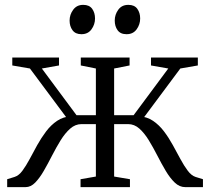

<svg xmlns="http://www.w3.org/2000/svg" viewBox="-20 -769 864 789"><path d="M9.5 0V-32.5L40 -42Q57.5 -47.5 72.2 -67.5Q87 -87.5 101.8 -115.2Q116.5 -143 133 -172.8Q149.5 -202.5 169.5 -229Q189.5 -255.5 214.8 -272.5Q240 -289.5 273.5 -291.5L270.5 -262.5L103 -487.5L30.5 -500V-532.5H222.5V-500L152 -487.5L294.5 -295.5H374V-487.5L312 -500V-532.5H512.5V-500L449 -487.5V-295.5H529L671.5 -487.5L600.5 -500V-532.5H793V-500L721 -487.5L553.5 -262.5L550.5 -291.5Q583.5 -289.5 608.8 -272.5Q634 -255.5 654 -229Q674 -202.5 690.2 -172.8Q706.5 -143 721.5 -115.2Q736.5 -87.5 751.5 -67.5Q766.5 -47.5 783.5 -42L814 -32.5V0H741.5Q717.5 0 698 -18.8Q678.5 -37.5 661 -67Q643.5 -96.5 626.5 -129.8Q609.5 -163 591.5 -192.5Q573.5 -222 552.8 -240.5Q532 -259 506.5 -259H449V-43.5L514 -32.5V0H311V-32.5L374 -43.5V-259H315Q289.5 -259 268.5 -240.5Q247.5 -222 229.2 -192.5Q211 -163 194 -129.8Q177 -96.5 160 -67Q143 -37.5 124.8 -18.8Q106.5 0 85 0ZM314 -628.5Q290 -628.5 278 -644.8Q266 -661 266 -684.5Q266 -709 280.8 -729Q295.5 -749 321.5 -749H322.5Q347 -749 358.8 -732.8Q370.5 -716.5 370.5 -693Q370.5 -668.5 356 -648.5Q341.5 -628.5 315 -628.5ZM499.5 -628.5Q475 -628.5 463.2 -644.8Q451.5 -661 451.5 -684.5Q451.5 -709 466 -729Q480.5 -749 507 -749H508Q532.5 -749 544.2 -732.8Q556 -716.5 556 -693Q556 -668.5 541.5 -648.5Q527 -628.5 500.5 -628.5Z"/></svg>

Font: Merriweather 72pt Light
Style: Regular
Weight: 300
Version: Version 2.100